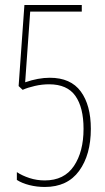

<svg xmlns="http://www.w3.org/2000/svg" viewBox="-20 -734 417 763"><path d="M341 -222Q341 -119 294.5 -55Q248 9 158 9Q126 9 96.5 1.5Q67 -6 47 -19V-50Q68 -36 97 -26.5Q126 -17 158 -17Q235 -17 273.5 -74Q312 -131 312 -222Q312 -307 279.5 -353Q247 -399 175 -399Q147 -399 118.5 -392.5Q90 -386 70 -377L54 -392L77 -714H305V-688H100L80 -407Q132 -425 178 -425Q261 -425 301 -370.5Q341 -316 341 -222Z"/></svg>

Font: Noto Sans Display Thin Cond
Style: Regular
Weight: 250
Width: 3
Designer: Monotype Design team
Foundry: Monotype Imaging Inc.
Version: Version 1.000